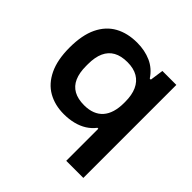

<svg xmlns="http://www.w3.org/2000/svg" viewBox="-186 -696 1032 1032"><g transform="rotate(45 330.5 -179.5)"><path d="M463 180V-64H456Q437 -39 410 -22Q383 -5 349 3.5Q315 12 276 12Q208 12 156 -17.5Q104 -47 74.5 -108.5Q45 -170 45 -263Q45 -358 74.5 -419Q104 -480 157.5 -509.5Q211 -539 284 -539Q342 -539 389.5 -518Q437 -497 468 -450H476L487 -527H593V180ZM320 -99Q355 -99 382 -109.5Q409 -120 427 -140.5Q445 -161 454 -191Q463 -221 463 -259V-269Q463 -320 447 -355.5Q431 -391 399.5 -409.5Q368 -428 321 -428Q273 -428 241.5 -410.5Q210 -393 194 -358Q178 -323 178 -270V-256Q178 -204 193.5 -169Q209 -134 240.5 -116.5Q272 -99 320 -99Z"/></g></svg>

Font: Archivo SemiExpanded SemiBold
Style: Regular
Weight: 600
Width: 6
Designer: Hector Gatti
Foundry: Omnibus-Type
Version: Version 2.001